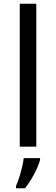

<svg xmlns="http://www.w3.org/2000/svg" viewBox="-20 -780 298 1021"><path d="M173 0H85V-760H173ZM193 70Q189 88 176.5 115.5Q164 143 147.5 171Q131 199 113 221H65V209Q73 192 81.5 165.5Q90 139 97 110.5Q104 82 106 61H193Z"/></svg>

Font: Noto Sans Khmer UI
Style: Regular
Weight: 400
Designer: Danh Hong and the Monotype Design Team
Foundry: Monotype Imaging Inc.
Version: Version 2.002